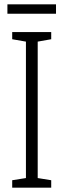

<svg xmlns="http://www.w3.org/2000/svg" viewBox="-20 -861 291 881"><path d="M237 -841H14V-798H237ZM215 0V-34L153 -44V-670L215 -681V-714H36V-681L99 -670V-44L36 -34V0Z"/></svg>

Font: Noto Sans Devanagari ExtraCondensed Light
Style: Regular
Weight: 300
Width: 2
Designer: Jelle Bosma - Monotype Design Team
Foundry: Monotype Imaging Inc.
Version: Version 2.004